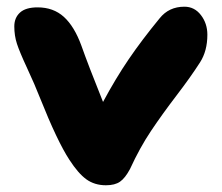

<svg xmlns="http://www.w3.org/2000/svg" viewBox="-20 -546 665 576"><path d="M297.9 9.8Q263.7 9.8 239 -8.1Q214.4 -25.9 188 -66.9Q151.9 -122.1 100.1 -252Q84.5 -292 61.5 -341.3Q38.6 -390.6 30.8 -414.8Q22.9 -439 22.9 -466.8Q22.9 -492.7 40 -508.3Q57.1 -523.9 92.8 -523.9Q140.1 -523.9 171.6 -495.4Q203.1 -466.8 224.1 -409.2Q244.6 -351.1 289.1 -240.2Q327.1 -311 366.2 -368.4Q405.3 -425.8 459 -491.2Q486.8 -525.9 533.2 -525.9Q563.5 -525.9 582.8 -500.7Q602.1 -475.6 602.1 -441.9Q602.1 -393.1 580.1 -358.9Q551.3 -314 509 -258.8Q466.8 -203.6 433.1 -153.3Q399.4 -103 370.1 -39.1Q355.5 -11.7 340.1 -1Q324.7 9.8 297.9 9.8Z"/></svg>

Font: Shantell Sans Normal
Style: Regular
Weight: 800
Designer: Stephen Nixon, Anya Danilova, Shantell Martin
Foundry: Arrow Type
Version: Version 1.006;[559af2be0]